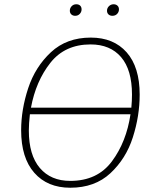

<svg xmlns="http://www.w3.org/2000/svg" viewBox="-20 -869 730 899"><path d="M634 -426Q634 -326 602 -226Q570 -126 497 -58Q424 10 309 10Q202 10 140.5 -60Q79 -130 79 -259Q79 -356 112 -456Q145 -556 218.5 -624.5Q292 -693 405 -693Q512 -693 573 -624Q634 -555 634 -426ZM125 -365H595Q598 -397 598 -426Q598 -542 547 -601.5Q496 -661 404 -661Q284 -661 216 -575Q148 -489 125 -365ZM591 -334H120Q115 -289 115 -258Q115 -143 166.5 -82.5Q218 -22 309 -22Q436 -22 504 -113.5Q572 -205 591 -334ZM307 -819Q307 -831 315.5 -840Q324 -849 337 -849Q349 -849 355.5 -842.5Q362 -836 362 -825Q362 -813 353.5 -804Q345 -795 332 -795Q321 -795 314 -801.5Q307 -808 307 -819ZM481 -819Q481 -831 490 -840Q499 -849 512 -849Q523 -849 530 -842.5Q537 -836 537 -825Q537 -813 528.5 -804Q520 -795 506 -795Q495 -795 488 -801.5Q481 -808 481 -819Z"/></svg>

Font: FiraGO UltraLight
Style: Italic
Weight: 200
Italic angle: -8°
Designer: bBox Type GmbH
Foundry: bBox Type GmbH
Version: Version 1.001